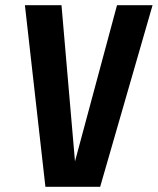

<svg xmlns="http://www.w3.org/2000/svg" viewBox="-20 -720 608 740"><path d="M366 0H155L76 -700H217L269 -98L431 -700H568Z"/></svg>

Font: Share
Style: Bold Italic
Weight: 700
Designer: Ralph du Carrois
Version: Version 1.002